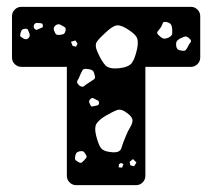

<svg xmlns="http://www.w3.org/2000/svg" viewBox="-20 -540 619 560"><path d="M202 0Q191 0 183 -8Q175 -16 175 -27V-345H42Q31 -345 23 -353Q15 -361 15 -372V-493Q15 -504 23 -512Q31 -520 42 -520H537Q548 -520 556 -512Q564 -504 564 -493V-372Q564 -361 556 -353Q548 -345 537 -345H404V-27Q404 -16 396 -8Q388 0 377 0ZM464 -476Q456 -477 454.5 -472Q453 -467 449 -460Q444 -453 440 -448.5Q436 -444 442 -438Q450 -430 455.5 -428Q461 -426 471 -430Q481 -435 482 -440.5Q483 -446 482 -457Q481 -466 477.5 -470Q474 -474 464 -476ZM105 -466Q104 -472 100.5 -472Q97 -472 92 -473Q83 -474 80 -469Q76 -461 81 -456Q85 -452 87.5 -453Q90 -454 94 -456Q99 -458 102.5 -459.5Q106 -461 105 -466ZM158 -467Q150 -472 142 -466Q134 -459 138 -450Q141 -443 143 -440.5Q145 -438 152 -438Q161 -439 165 -440.5Q169 -442 171 -450Q173 -458 169 -460.5Q165 -463 158 -467ZM347 -458Q328 -469 316.5 -465Q305 -461 289 -446Q271 -430 263 -419Q255 -408 265 -387Q277 -360 288 -349Q299 -338 327 -341Q356 -344 365 -357Q374 -370 380 -398Q385 -423 377 -434Q369 -445 347 -458ZM66 -442Q63 -449 61.5 -453Q60 -457 52 -456Q45 -455 43 -451.5Q41 -448 39 -440Q38 -435 40.5 -433Q43 -431 48 -428Q56 -423 62 -428Q69 -434 66 -442ZM533 -427Q525 -435 519.5 -433.5Q514 -432 504 -427Q496 -422 494.5 -417.5Q493 -413 494 -405Q496 -397 500 -395Q504 -393 512 -392Q518 -391 521 -393.5Q524 -396 527 -402Q531 -411 535.5 -416Q540 -421 533 -427ZM206 -413 200 -422 187 -418 192 -406 202 -404ZM233 -339Q223 -340 220.5 -335Q218 -330 214 -322Q210 -311 206 -305Q202 -299 211 -291Q220 -284 225.5 -289Q231 -294 241 -300Q249 -305 254 -308.5Q259 -312 256 -321Q254 -332 249 -335Q244 -338 233 -339ZM259 -250Q254 -253 250.5 -254Q247 -255 243 -250Q239 -246 240 -242.5Q241 -239 244 -233Q246 -229 249 -229.5Q252 -230 257 -231Q262 -232 265 -233Q268 -234 269 -239Q269 -244 266.5 -246Q264 -248 259 -250ZM355 -207Q335 -224 321.5 -219Q308 -214 286 -201Q267 -189 261 -178.5Q255 -168 260 -146Q266 -121 273.5 -109.5Q281 -98 307 -96Q330 -94 334 -108Q338 -122 347 -143Q353 -158 359.5 -168.5Q366 -179 366.5 -188Q367 -197 355 -207ZM231 -88Q227 -95 224 -97.5Q221 -100 213 -99Q205 -97 202.5 -93.5Q200 -90 199 -82Q198 -75 201 -72.5Q204 -70 211 -66Q216 -64 218.5 -66Q221 -68 225 -72Q229 -77 231.5 -79.5Q234 -82 231 -88ZM368 -76 358 -68 360 -58 371 -55 378 -66ZM340 -61 333 -65 327 -61 326 -52 336 -51Z"/></svg>

Font: Rubik Moonrocks
Style: Regular
Weight: 400
Designer: Hubert and Fischer, NaN
Foundry: Hubert and Fischer, NaN
Version: Version 2.200